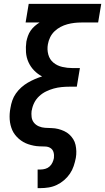

<svg xmlns="http://www.w3.org/2000/svg" viewBox="-20 -755 542 990"><path d="M174 215V119H190Q201 119 213.5 115.5Q226 112 235.5 103.5Q245 95 250.5 83Q256 71 258 60Q260 44 256 30Q252 16 240.5 8.5Q229 1 213.5 0.5Q198 0 183 -0.5Q168 -1 153.5 -4Q139 -7 125.5 -11.5Q112 -16 100 -23Q88 -30 77.5 -39Q67 -48 58 -59.5Q49 -71 43.5 -83.5Q38 -96 34.5 -110Q31 -124 30 -139Q29 -154 30 -169Q31 -184 34 -199Q37 -218 43.5 -237Q50 -256 62 -273Q74 -290 89.5 -304Q105 -318 123 -328.5Q141 -339 159.5 -347Q178 -355 197 -361Q174 -373 156 -391.5Q138 -410 127 -434Q116 -458 114 -485.5Q112 -513 116 -541Q119 -555 124 -569.5Q129 -584 138 -597Q147 -610 159 -620.5Q171 -631 184 -639H112L128 -735H502L486 -639H400Q382 -639 364 -637Q346 -635 327.5 -630Q309 -625 292 -616Q275 -607 261 -593.5Q247 -580 238.5 -562.5Q230 -545 227 -527Q222 -500 229 -474Q236 -448 255.5 -432Q275 -416 301 -410Q327 -404 354 -404H392L376 -308H338Q318 -308 297.5 -306Q277 -304 257 -298.5Q237 -293 217.5 -283.5Q198 -274 182 -259Q166 -244 156.5 -225Q147 -206 144 -186L143 -185Q141 -168 143 -151.5Q145 -135 155 -122.5Q165 -110 180.5 -103.5Q196 -97 212.5 -96Q229 -95 246.5 -94.5Q264 -94 280 -90Q296 -86 311 -79Q326 -72 337.5 -61.5Q349 -51 357.5 -37.5Q366 -24 369.5 -8Q373 8 373.5 25Q374 42 371 59Q367 80 360 101Q353 122 340.5 140.5Q328 159 310.5 174Q293 189 273 198.5Q253 208 231.5 211.5Q210 215 189 215Z"/></svg>

Font: Iosevka Curly Slab
Style: Bold Italic
Weight: 700
Italic angle: -9°
Monospace: yes
Designer: Belleve Invis
Foundry: Belleve Invis
Version: Version 22.1.2; ttfautohint (v1.8.4)